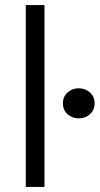

<svg xmlns="http://www.w3.org/2000/svg" viewBox="-20 -740 394 760"><path d="M82 0V-720H156V0ZM291.5 -271.5Q265.5 -271.5 247.2 -288Q229 -304.5 229 -331Q229 -357 247.2 -373.8Q265.5 -390.5 291.5 -390.5Q318 -390.5 336.2 -373.8Q354.5 -357 354.5 -331Q354.5 -304.5 336.2 -288Q318 -271.5 291.5 -271.5Z"/></svg>

Font: Geologica ExtraLight
Style: Regular
Weight: 200
Designer: Sindre Bremnes, Frode Helland
Foundry: Monokrom Skriftforlag AS
Version: Version 1.010; ttfautohint (v1.8.4.7-5d5b);gftools[0.9.28]